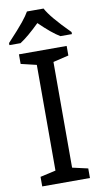

<svg xmlns="http://www.w3.org/2000/svg" viewBox="-102 -977 543 1022"><g transform="rotate(-10 169.0 -465.5)"><path d="M297.9 0H40V-51.8L124 -70.8V-642.1L40 -662.1V-713.9H297.9V-662.1L213.9 -642.1V-70.8L297.9 -51.8ZM-1.5 -782.2Q59.6 -847.7 84.7 -878.9Q109.9 -910.2 121.6 -931.2H211.4Q236.8 -881.8 336.4 -782.2V-771H274.4Q230.5 -796.9 165.5 -860.8Q101.6 -798.3 58.6 -771H-1.5Z"/></g></svg>

Font: NotoPenekeko
Style: Regular
Weight: 400
Designer: Monotype Design team
Foundry: Monotype Imaging Inc.
Version: Version 1.04